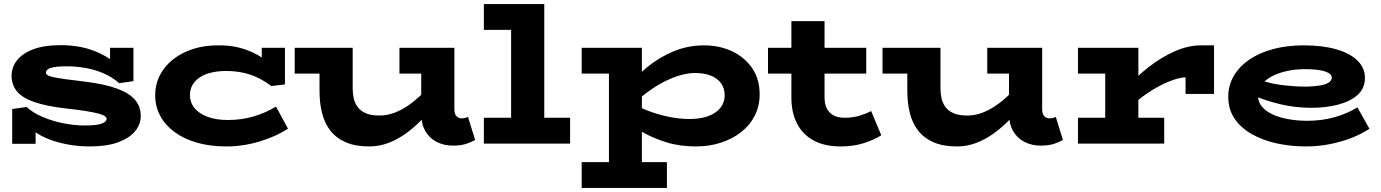

<svg xmlns="http://www.w3.org/2000/svg" viewBox="-20 -706 6788 944"><path d="M422 14Q375 14 329.5 7Q284 0 242.5 -13.5Q201 -27 165.5 -48.5Q130 -70 102 -100L155 -117V1H40V-170L111 -180Q141 -152 188.5 -131.5Q236 -111 291 -100Q346 -89 397 -89Q441 -89 464 -94Q487 -99 495.5 -106.5Q504 -114 504 -122Q504 -128 496 -134.5Q488 -141 466.5 -147Q445 -153 405.5 -159.5Q366 -166 302 -173Q208 -184 149.5 -204Q91 -224 64 -256Q37 -288 37 -334Q37 -376 64 -410Q91 -444 144.5 -464Q198 -484 278 -484Q332 -484 381 -474Q430 -464 478 -440.5Q526 -417 573 -375L521 -349V-471H636V-307L566 -297Q532 -327 489 -345.5Q446 -364 399.5 -372Q353 -380 308 -380Q268 -380 246 -376Q224 -372 215 -365Q206 -358 206 -349Q206 -342 214 -336.5Q222 -331 243 -326.5Q264 -322 303 -316.5Q342 -311 403 -304Q497 -292 556.5 -270Q616 -248 644 -215Q672 -182 672 -136Q672 -94 643.5 -60Q615 -26 559.5 -6Q504 14 422 14Z M1093 14Q1013 14 948.5 -4.5Q884 -23 838 -57Q792 -91 767.5 -137Q743 -183 743 -236Q743 -292 766.5 -337Q790 -382 831.5 -414.5Q873 -447 928.5 -465Q984 -483 1050 -483Q1110 -484 1159 -471Q1208 -458 1249 -434.5Q1290 -411 1322 -379L1267 -374V-471H1381V-291L1314 -283Q1281 -308 1246 -324.5Q1211 -341 1173 -349Q1135 -357 1092 -357Q1050 -357 1016.5 -348.5Q983 -340 960.5 -324.5Q938 -309 926 -287.5Q914 -266 914 -239Q914 -202 936.5 -174.5Q959 -147 1001 -131.5Q1043 -116 1100 -116Q1168 -116 1227 -133.5Q1286 -151 1337 -182L1396 -73Q1335 -34 1255 -10Q1175 14 1093 14Z M1795 14Q1727 14 1680 -6.5Q1633 -27 1604.5 -63.5Q1576 -100 1563.5 -150Q1551 -200 1551 -258V-471H1714V-272Q1714 -247 1719 -223.5Q1724 -200 1738 -180.5Q1752 -161 1778 -149.5Q1804 -138 1845 -138Q1887 -138 1927 -154.5Q1967 -171 2004 -199.5Q2041 -228 2074 -263Q2107 -298 2134 -335V-209Q2097 -163 2058.5 -122.5Q2020 -82 1978 -51.5Q1936 -21 1890.5 -3.5Q1845 14 1795 14ZM1429 -344V-471H1689V-344ZM2207 10Q2163 10 2127.5 -8Q2092 -26 2071.5 -61Q2051 -96 2051 -147V-471H2214V-171Q2214 -144 2225 -134Q2236 -124 2250 -124Q2260 -124 2268 -126.5Q2276 -129 2281 -131L2316 -18Q2300 -8 2273 1Q2246 10 2207 10ZM1944 -344V-471H2195V-344Z M2493 -44V-686H2656V-44ZM2359 0V-127H2783V0ZM2359 -559V-686H2644V-559Z M3402 14Q3321 14 3256 -6.5Q3191 -27 3140.5 -55.5Q3090 -84 3053 -109V-217Q3093 -192 3146 -169.5Q3199 -147 3257 -134Q3315 -121 3370 -121Q3412 -121 3444 -129.5Q3476 -138 3498 -153.5Q3520 -169 3531.5 -190.5Q3543 -212 3543 -237Q3543 -271 3526 -295.5Q3509 -320 3476.5 -333.5Q3444 -347 3397 -347Q3346 -347 3285 -322.5Q3224 -298 3162.5 -252.5Q3101 -207 3047 -145V-257Q3097 -322 3158.5 -373Q3220 -424 3291.5 -453.5Q3363 -483 3441 -483Q3517 -483 3579 -454Q3641 -425 3678 -371Q3715 -317 3715 -242Q3715 -185 3691 -137.5Q3667 -90 3624 -56.5Q3581 -23 3524.5 -4.5Q3468 14 3402 14ZM2840 218V91H3259V218ZM2974 178V-471H3136V178ZM2840 -344V-471H3125V-344Z M4112 14Q4034 14 3980 -15.5Q3926 -45 3898.5 -99Q3871 -153 3871 -226V-602H4034V-227Q4034 -197 4044 -175Q4054 -153 4076 -140Q4098 -127 4132 -127Q4172 -127 4204 -136.5Q4236 -146 4263 -160L4313 -41Q4279 -19 4228 -2.5Q4177 14 4112 14ZM3756 -344V-471H4239V-344Z M4685 14Q4617 14 4570 -6.5Q4523 -27 4494.5 -63.5Q4466 -100 4453.5 -150Q4441 -200 4441 -258V-471H4604V-272Q4604 -247 4609 -223.5Q4614 -200 4628 -180.5Q4642 -161 4668 -149.5Q4694 -138 4735 -138Q4777 -138 4817 -154.5Q4857 -171 4894 -199.5Q4931 -228 4964 -263Q4997 -298 5024 -335V-209Q4987 -163 4948.5 -122.5Q4910 -82 4868 -51.5Q4826 -21 4780.5 -3.5Q4735 14 4685 14ZM4319 -344V-471H4579V-344ZM5097 10Q5053 10 5017.5 -8Q4982 -26 4961.5 -61Q4941 -96 4941 -147V-471H5104V-171Q5104 -144 5115 -134Q5126 -124 5140 -124Q5150 -124 5158 -126.5Q5166 -129 5171 -131L5206 -18Q5190 -8 5163 1Q5136 10 5097 10ZM4834 -344V-471H5085V-344Z M5509 -152V-263Q5564 -327 5628 -376.5Q5692 -426 5757.5 -454.5Q5823 -483 5884 -483H5949V-244H5809V-326Q5777 -325 5728 -305.5Q5679 -286 5622.5 -248.5Q5566 -211 5509 -152ZM5280 0V-127H5704V0ZM5414 -44V-471H5577V-44ZM5280 -344V-471H5566V-344Z M6400 14Q6326 14 6257.5 -1Q6189 -16 6135 -46.5Q6081 -77 6050 -122.5Q6019 -168 6019 -230Q6019 -287 6046.5 -333.5Q6074 -380 6123.5 -413.5Q6173 -447 6240.5 -465Q6308 -483 6390 -483Q6483 -483 6550.5 -463.5Q6618 -444 6654.5 -408Q6691 -372 6691 -323Q6691 -272 6655 -239.5Q6619 -207 6559 -191.5Q6499 -176 6428 -176Q6348 -176 6275 -193.5Q6202 -211 6136 -239V-327Q6210 -297 6277.5 -288.5Q6345 -280 6402 -280Q6441 -281 6469 -285.5Q6497 -290 6512.5 -300Q6528 -310 6528 -324Q6528 -344 6494 -355Q6460 -366 6395 -366Q6351 -366 6310.5 -357.5Q6270 -349 6237 -332.5Q6204 -316 6184.5 -292Q6165 -268 6165 -236Q6165 -198 6196 -170Q6227 -142 6281 -127.5Q6335 -113 6403 -112Q6480 -112 6542.5 -130Q6605 -148 6654 -178L6713 -73Q6676 -48 6626.5 -28.5Q6577 -9 6519.5 2.5Q6462 14 6400 14Z"/></svg>

Font: BioRhyme SemiExpanded ExtraBold
Style: Regular
Weight: 800
Width: 6
Designer: Aoife Mooney
Foundry: Aoife Mooney Type
Version: Version 1.600;gftools[0.9.33]